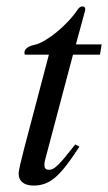

<svg xmlns="http://www.w3.org/2000/svg" viewBox="-20 -566 336 597"><path d="M296 -428H216L244 -531C245 -533 245 -538 245 -538C245 -543 242 -546 236 -546C232 -546 226 -543 222 -537C186 -483 121 -434 89 -427C65 -422 56 -413 56 -402C56 -402 56 -399 57 -396H132L54 -100C46 -68 38 -37 38 -26C38 -1 57 11 84 11C136 11 167 -18 227 -110L214 -117C165 -54 149 -38 133 -38C124 -38 118 -41 118 -54C118 -57 119 -64 120 -68L207 -396H291Z"/></svg>

Font: XITS
Style: Italic
Weight: 400
Italic angle: -16.33°
Designer: MicroPress Inc., with final additions and corrections provided by Coen Hoffman, Elsevier (retired)
Version: Version 1.107